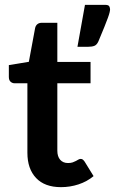

<svg xmlns="http://www.w3.org/2000/svg" viewBox="-20 -764 474 792"><path d="M16.5 0ZM231.5 8Q164.5 8 128.8 -29.8Q93 -67.5 93 -134V-420.5H40.5Q30.5 -420.5 23.5 -427Q16.5 -433.5 16.5 -446.5V-495.5L99 -509L125 -649Q127.5 -659 134.5 -664.5Q141.5 -670 152.5 -670H216.5V-508.5H353.5V-420.5H216.5V-142.5Q216.5 -118.5 228.2 -105Q240 -91.5 260.5 -91.5Q272 -91.5 279.8 -94.2Q287.5 -97 293.2 -100Q299 -103 303.5 -105.8Q308 -108.5 312.5 -108.5Q318 -108.5 321.5 -105.8Q325 -103 329 -97.5L366 -37.5Q339 -15 304 -3.5Q269 8 231.5 8ZM413.5 -744Q427.5 -744 430.8 -737.8Q434 -731.5 434 -725.5Q434 -721 432.2 -713.2Q430.5 -705.5 425.2 -690.8Q420 -676 410.5 -652.8Q401 -629.5 386 -593.5Q379.5 -579 369.5 -575Q359.5 -571 343.5 -571H299.5L330.5 -744Z"/></svg>

Font: Lato
Style: Bold
Weight: 700
Designer: Lukasz Dziedzic
Foundry: tyPoland Lukasz Dziedzic
Version: Version 2.007; 2014-02-27